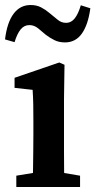

<svg xmlns="http://www.w3.org/2000/svg" viewBox="-31 -745 380 765"><path d="M34 0V-45L138 -62H187L288 -45V0ZM99 0Q100 -25 100.5 -62.5Q101 -100 101.5 -140Q102 -180 102 -212V-260Q102 -300 101.5 -328.5Q101 -357 99 -387L27 -395V-435L205 -496L226 -487L224 -350V-212Q224 -180 224 -140Q224 -100 224.5 -62.5Q225 -25 226 0ZM-11 -588Q-3 -655 23 -690Q49 -725 91 -725Q115 -725 133 -715.5Q151 -706 165 -694Q183 -680 198 -667Q213 -654 232 -654Q253 -654 267 -672Q281 -690 291 -724L329 -712Q320 -646 295 -611Q270 -576 228 -576Q204 -576 186 -585Q168 -594 152 -606Q137 -619 121 -632Q105 -645 86 -645Q65 -645 51 -627.5Q37 -610 27 -577Z"/></svg>

Font: Source Serif 4 18pt SemiBold
Style: Regular
Weight: 600
Designer: Frank Grießhammer
Foundry: Adobe Systems Incorporated
Version: Version 4.004;hotconv 1.0.116;makeotfexe 2.5.65601